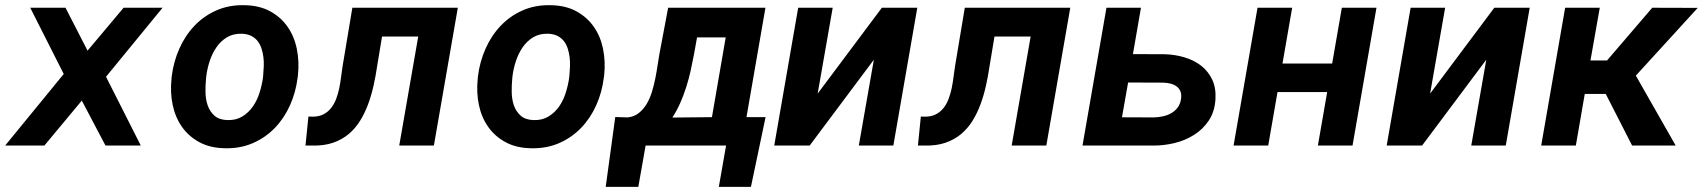

<svg xmlns="http://www.w3.org/2000/svg" viewBox="-27 -558 6528 736"><path d="M308.6 -363.8 446.8 -528.3H596.2L379.4 -263.7L512.7 0H377.4L286.6 -172.4L143.1 0H-7.3L217.3 -274.4L88.9 -528.3H224.1Z M631.3 -265.6Q638.2 -321.3 660.4 -371.3Q682.6 -421.4 718.3 -459Q753.9 -496.6 802.5 -518.1Q851.1 -539.6 910.6 -538.1Q967.8 -537.1 1008.8 -514.6Q1049.8 -492.2 1075.4 -455.3Q1101.1 -418.5 1110.8 -370.6Q1120.6 -322.8 1115.2 -270.5L1113.8 -259.8Q1106.9 -204.1 1084.7 -154.5Q1062.5 -105 1026.9 -67.9Q991.2 -30.8 942.6 -9.5Q894 11.7 835 10.3Q778.3 9.3 737.3 -12.9Q696.3 -35.2 670.7 -71.5Q645 -107.9 635 -155.5Q625 -203.1 630.4 -255.4ZM762.7 -255.4Q760.3 -231 760.7 -203.9Q761.2 -176.8 769.3 -153.6Q777.3 -130.4 795.2 -114.5Q813 -98.6 844.7 -97.7Q877.9 -96.7 902.1 -111.6Q926.3 -126.5 942.6 -150.1Q959 -173.8 968 -202.9Q977.1 -231.9 981 -259.8L981.9 -270Q983.4 -286.1 984.1 -304Q984.9 -321.8 982.7 -339.1Q980.5 -356.4 975.3 -372.3Q970.2 -388.2 960.7 -400.4Q951.2 -412.6 936.5 -420.2Q921.9 -427.7 900.9 -428.7Q867.2 -429.7 843 -415Q818.8 -400.4 802.5 -376.5Q786.1 -352.5 776.6 -323.2Q767.1 -293.9 763.7 -265.6Z M1728 -528.3 1636.2 0H1503.4L1576.2 -418H1437.5L1418.5 -303.2Q1413.1 -266.1 1404.8 -229Q1396.5 -191.9 1383.8 -157.7Q1371.1 -123.5 1353 -94.5Q1335 -65.4 1309.3 -43.9Q1283.7 -22.5 1249.3 -10.7Q1214.8 1 1170.4 0H1144L1155.3 -111.3L1169.4 -110.8Q1194.3 -110.4 1212.2 -119.4Q1230 -128.4 1241.9 -143.6Q1253.9 -158.7 1261.5 -178.5Q1269 -198.2 1273.4 -219.7Q1277.8 -241.2 1280.5 -262.9Q1283.2 -284.7 1286.1 -303.2L1323.7 -528.3Z M1805.2 -265.6Q1812 -321.3 1834.2 -371.3Q1856.4 -421.4 1892.1 -459Q1927.7 -496.6 1976.3 -518.1Q2024.9 -539.6 2084.5 -538.1Q2141.6 -537.1 2182.6 -514.6Q2223.6 -492.2 2249.3 -455.3Q2274.9 -418.5 2284.7 -370.6Q2294.4 -322.8 2289.1 -270.5L2287.6 -259.8Q2280.8 -204.1 2258.5 -154.5Q2236.3 -105 2200.7 -67.9Q2165 -30.8 2116.5 -9.5Q2067.9 11.7 2008.8 10.3Q1952.1 9.3 1911.1 -12.9Q1870.1 -35.2 1844.5 -71.5Q1818.8 -107.9 1808.8 -155.5Q1798.8 -203.1 1804.2 -255.4ZM1936.5 -255.4Q1934.1 -231 1934.6 -203.9Q1935.1 -176.8 1943.1 -153.6Q1951.2 -130.4 1969 -114.5Q1986.8 -98.6 2018.6 -97.7Q2051.8 -96.7 2075.9 -111.6Q2100.1 -126.5 2116.5 -150.1Q2132.8 -173.8 2141.8 -202.9Q2150.9 -231.9 2154.8 -259.8L2155.8 -270Q2157.2 -286.1 2158 -304Q2158.7 -321.8 2156.5 -339.1Q2154.3 -356.4 2149.2 -372.3Q2144 -388.2 2134.5 -400.4Q2125 -412.6 2110.4 -420.2Q2095.7 -427.7 2074.7 -428.7Q2041 -429.7 2016.8 -415Q1992.7 -400.4 1976.3 -376.5Q1960 -352.5 1950.4 -323.2Q1940.9 -293.9 1937.5 -265.6Z M2379.9 -107.9Q2404.3 -110.8 2422.1 -125Q2439.9 -139.2 2452.1 -159.9Q2464.4 -180.7 2472.2 -206.3Q2480 -231.9 2485.1 -257.8Q2490.2 -283.7 2493.7 -307.6Q2497.1 -331.5 2500.5 -349.6L2534.2 -528.3H2907.2L2834.5 -108.9H2907.7L2851.6 158.2H2728.5L2756.3 0H2447.8L2419.9 158.2H2294.9L2331.5 -109.4ZM2633.3 -349.6Q2627.4 -318.4 2620.4 -286.6Q2613.3 -254.9 2603.5 -224.1Q2593.8 -193.4 2580.8 -163.8Q2567.9 -134.3 2550.3 -107.4L2702.1 -108.9L2754.9 -414.6H2645Z M3353.5 -528.3H3489.3L3397.5 0H3265.1L3322.8 -329.1L3076.7 0H2940.9L3032.7 -528.3H3165L3107.4 -199.2Z M4075.7 -528.3 3983.9 0H3851.1L3923.8 -418H3785.2L3766.1 -303.2Q3760.7 -266.1 3752.4 -229Q3744.1 -191.9 3731.4 -157.7Q3718.8 -123.5 3700.7 -94.5Q3682.6 -65.4 3657 -43.9Q3631.3 -22.5 3596.9 -10.7Q3562.5 1 3518.1 0H3491.7L3502.9 -111.3L3517.1 -110.8Q3542 -110.4 3559.8 -119.4Q3577.6 -128.4 3589.6 -143.6Q3601.6 -158.7 3609.1 -178.5Q3616.7 -198.2 3621.1 -219.7Q3625.5 -241.2 3628.2 -262.9Q3630.9 -284.7 3633.8 -303.2L3671.4 -528.3Z M4315.9 -350.6 4437.5 -350.1Q4476.6 -349.1 4512.9 -338.4Q4549.3 -327.6 4576.7 -306.6Q4604 -285.6 4619.4 -253.7Q4634.8 -221.7 4632.3 -177.7Q4629.4 -130.4 4607.2 -96.7Q4585 -63 4550.8 -41.3Q4516.6 -19.5 4474.9 -9.5Q4433.1 0.5 4391.1 0H4122.6L4214.4 -528.3H4346.7ZM4297.4 -241.7 4273.9 -108.4 4396.5 -107.9Q4413.6 -108.4 4430.7 -112.1Q4447.8 -115.7 4462.2 -123.8Q4476.6 -131.8 4486.8 -145Q4497.1 -158.2 4500 -177.2Q4502.9 -194.3 4498.5 -206.3Q4494.1 -218.3 4484.6 -225.8Q4475.1 -233.4 4461.4 -237.1Q4447.8 -240.7 4432.6 -241.2Z M5157.7 0H5024.9L5060.5 -205.1H4870.1L4834.5 0H4701.7L4793.5 -528.3H4926.3L4889.2 -314.5H5079.6L5116.7 -528.3H5249.5Z M5701.2 -528.3H5836.9L5745.1 0H5612.8L5670.4 -329.1L5424.3 0H5288.6L5380.4 -528.3H5512.7L5455.1 -199.2Z M6128.4 -197.8H6047.9L6013.7 0H5880.9L5972.7 -528.3H6105.5L6069.8 -326.2H6133.3L6306.6 -528.3L6481 -527.8L6243.7 -268.1L6396.5 0H6229.5Z"/></svg>

Font: Roboto Mono
Style: Bold Italic
Weight: 700
Designer: Google
Version: Version 2.000985; 2015; ttfautohint (v1.3)